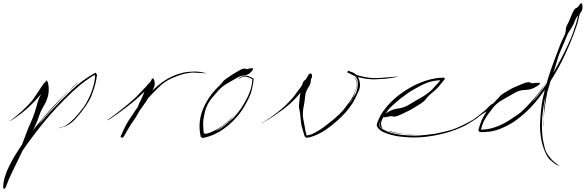

<svg xmlns="http://www.w3.org/2000/svg" viewBox="-113 -910 3739 1226"><path d="M173.8 -362.3Q177.7 -396.5 182.6 -396.5Q187.5 -395.5 192.4 -384.8Q199.2 -360.4 198.2 -338.9Q198.2 -316.4 193.4 -296.9Q183.6 -260.7 165 -231.4Q147.5 -202.1 138.7 -175.8Q130.9 -151.4 120.1 -126Q109.4 -100.6 97.7 -78.1Q111.3 -94.7 124 -111.3Q137.7 -127 150.4 -142.6Q185.5 -184.6 221.7 -224.6Q258.8 -264.6 297.9 -302.7Q298.8 -304.7 310.5 -315.4Q322.3 -326.2 337.9 -339.8Q355.5 -355.5 371.1 -370.1Q387.7 -384.8 387.7 -383.8Q384.8 -386.7 350.6 -354.5Q317.4 -321.3 275.4 -277.3Q242.2 -242.2 210.9 -207Q178.7 -171.9 159.2 -148.4Q149.4 -135.7 143.6 -127.9Q137.7 -120.1 138.7 -119.1Q138.7 -120.1 168.9 -153.3Q199.2 -187.5 201.2 -189.5Q267.6 -261.7 338.9 -330.1Q410.2 -398.4 497.1 -446.3Q506.8 -434.6 506.8 -427.7Q506.8 -425.8 505.9 -423.8Q502 -417 502.9 -406.2Q494.1 -357.4 470.7 -297.9Q446.3 -238.3 373 -155.3Q335.9 -113.3 297.9 -101.6Q259.8 -89.8 260.7 -90.8Q259.8 -92.8 289.1 -100.6Q318.4 -109.4 366.2 -159.2Q386.7 -180.7 419.9 -224.6Q452.1 -269.5 475.6 -335Q480.5 -351.6 485.4 -369.1Q490.2 -385.7 492.2 -404.3Q494.1 -413.1 494.1 -422.9Q493.2 -432.6 491.2 -430.7Q487.3 -427.7 481.4 -425.8Q475.6 -423.8 472.7 -420.9Q462.9 -414.1 452.1 -407.2Q442.4 -400.4 431.6 -392.6Q410.2 -377 389.6 -359.4Q369.1 -341.8 348.6 -323.2Q246.1 -225.6 173.8 -137.7Q101.6 -49.8 32.2 49.8Q32.2 49.8 29.3 55.7Q26.4 61.5 8.8 98.6Q-14.6 145.5 -37.1 192.4Q-59.6 238.3 -77.1 288.1Q-85 295.9 -88.9 295.9Q-89.8 295.9 -90.8 293.9Q-92.8 289.1 -92.8 286.1Q-92.8 285.2 -92.8 285.2Q-92.8 275.4 -91.8 266.6Q-90.8 257.8 -88.9 248Q-85.9 230.5 -79.1 210.9Q-73.2 191.4 -63.5 169.9Q-44.9 128.9 -20.5 87.9Q3.9 47.9 27.3 13.7Q28.3 12.7 40 -19.5Q52.7 -50.8 59.6 -71.3Q67.4 -93.8 78.1 -115.2Q87.9 -136.7 96.7 -159.2Q111.3 -196.3 122.1 -237.3Q131.8 -279.3 152.3 -314.5Q160.2 -326.2 165 -336.9Q169.9 -348.6 173.8 -362.3Q173.8 -362.3 176.8 -328.1Q178.7 -294.9 180.7 -272.5Q180.7 -272.5 173.8 -362.3ZM175.8 -343.8Q136.7 -290 81.1 -236.3Q25.4 -183.6 -30.3 -148.4Q-50.8 -134.8 -53.7 -134.8Q-53.7 -134.8 -53.7 -134.8Q-53.7 -134.8 -53.7 -134.8Q-53.7 -135.7 -34.2 -149.4Q-11.7 -166 25.4 -199.2Q61.5 -231.4 87.9 -262.7Q93.8 -268.6 102.5 -282.2Q112.3 -295.9 123 -312.5Q138.7 -336.9 154.3 -359.4Q168.9 -381.8 173.8 -383.8Q177.7 -383.8 179.7 -383.8Q188.5 -383.8 188.5 -376Q188.5 -374 187.5 -371.1Q183.6 -355.5 175.8 -343.8ZM-8.8 -95.7Q-8.8 -95.7 -9.8 -95.7Q-9.8 -95.7 -9.8 -95.7Q-9.8 -95.7 -8.8 -95.7Q-8.8 -95.7 -8.8 -95.7Z M850.6 -393.6Q858.4 -412.1 863.3 -409.2Q868.2 -407.2 871.1 -400.4Q877.9 -377.9 873 -361.3Q868.2 -344.7 859.4 -331.1Q893.6 -364.3 923.8 -385.7Q954.1 -407.2 989.3 -423.8Q1013.7 -434.6 1046.9 -443.4Q1080.1 -453.1 1138.7 -453.1Q1168 -452.1 1188.5 -446.3Q1208 -439.5 1208 -440.4Q1208 -439.5 1192.4 -442.4Q1175.8 -444.3 1139.6 -445.3Q1128.9 -447.3 1110.4 -446.3Q1092.8 -444.3 1070.3 -440.4Q1029.3 -430.7 981.4 -409.2Q932.6 -386.7 895.5 -347.7Q877.9 -331.1 862.3 -314.5Q846.7 -298.8 833 -283.2Q824.2 -266.6 808.6 -246.1Q793.9 -224.6 783.2 -210Q772.5 -194.3 763.7 -177.7Q754.9 -161.1 744.1 -146.5Q725.6 -120.1 709 -92.8Q693.4 -66.4 677.7 -38.1Q674.8 -31.2 668 -31.2Q666 -31.2 663.1 -31.2Q657.2 -33.2 657.2 -38.1Q657.2 -42 661.1 -46.9Q675.8 -82 693.4 -115.2Q711.9 -148.4 734.4 -178.7Q741.2 -188.5 751 -204.1Q760.7 -219.7 767.6 -228.5Q769.5 -234.4 772.5 -241.2Q774.4 -247.1 777.3 -252.9Q786.1 -270.5 793.9 -287.1Q801.8 -303.7 807.6 -321.3Q812.5 -333 816.4 -344.7Q820.3 -356.4 827.1 -366.2Q833 -375 838.9 -378.9Q845.7 -383.8 850.6 -393.6Q850.6 -393.6 854.5 -374Q858.4 -354.5 861.3 -340.8Q861.3 -340.8 850.6 -393.6ZM806.6 -322.3Q758.8 -275.4 702.1 -231.4Q644.5 -186.5 588.9 -150.4Q581.1 -144.5 573.2 -142.6Q572.3 -141.6 572.3 -141.6Q571.3 -141.6 571.3 -142.6Q571.3 -143.6 587.9 -154.3Q625 -180.7 660.2 -209Q696.3 -237.3 727.5 -264.6Q752 -284.2 787.1 -323.2Q822.3 -362.3 846.7 -381.8Q847.7 -382.8 848.6 -382.8Q850.6 -382.8 850.6 -381.8Q850.6 -377.9 836.9 -359.4Q816.4 -332 806.6 -322.3Z M1480.5 -472.7Q1490.2 -474.6 1496.1 -474.6Q1502 -474.6 1502.9 -471.7Q1502.9 -465.8 1499 -460.9Q1478.5 -432.6 1451.2 -429.7Q1422.9 -426.8 1396.5 -411.1Q1369.1 -395.5 1338.9 -377.9Q1307.6 -359.4 1286.1 -336.9Q1263.7 -311.5 1256.8 -303.7Q1250 -295.9 1230.5 -272.5Q1212.9 -247.1 1203.1 -220.7Q1193.4 -195.3 1185.5 -144.5Q1183.6 -124 1184.6 -103.5Q1185.5 -83 1187.5 -62.5Q1188.5 -57.6 1197.3 -56.6Q1206.1 -55.7 1214.8 -58.6Q1227.5 -61.5 1264.6 -80.1Q1300.8 -98.6 1334 -127.9Q1368.2 -155.3 1389.6 -182.6Q1410.2 -210 1411.1 -210Q1411.1 -210 1388.7 -180.7Q1366.2 -150.4 1342.8 -130.9Q1298.8 -94.7 1281.2 -84Q1263.7 -74.2 1264.6 -73.2Q1262.7 -75.2 1270.5 -76.2Q1277.3 -77.1 1301.8 -93.8Q1314.5 -102.5 1333 -118.2Q1351.6 -133.8 1377.9 -157.2Q1411.1 -195.3 1427.7 -219.7Q1444.3 -245.1 1462.9 -281.2Q1469.7 -293 1475.6 -307.6Q1481.4 -321.3 1487.3 -338.9Q1492.2 -355.5 1495.1 -372.1Q1497.1 -388.7 1499 -405.3Q1496.1 -403.3 1489.3 -409.2Q1482.4 -414.1 1475.6 -415Q1447.3 -427.7 1426.8 -415Q1407.2 -402.3 1407.2 -405.3Q1407.2 -405.3 1411.1 -408.2Q1414.1 -411.1 1420.9 -416Q1427.7 -420.9 1442.4 -425.8Q1457 -430.7 1477.5 -421.9Q1483.4 -419.9 1490.2 -417Q1496.1 -414.1 1502 -410.2Q1503.9 -409.2 1503.9 -410.2Q1503.9 -411.1 1506.8 -405.3Q1504.9 -382.8 1500 -360.4Q1496.1 -338.9 1489.3 -316.4Q1475.6 -279.3 1453.1 -240.2Q1430.7 -200.2 1402.3 -167Q1375 -134.8 1345.7 -110.4Q1316.4 -85.9 1285.2 -67.4Q1269.5 -58.6 1253.9 -51.8Q1237.3 -43.9 1220.7 -39.1Q1210.9 -35.2 1201.2 -33.2Q1191.4 -31.2 1181.6 -28.3Q1176.8 -31.2 1182.6 -28.3Q1183.6 -27.3 1183.6 -27.3Q1183.6 -27.3 1168 -37.1Q1167 -44.9 1166 -52.7Q1164.1 -61.5 1163.1 -69.3Q1161.1 -86.9 1161.1 -103.5Q1161.1 -161.1 1183.6 -214.8Q1213.9 -286.1 1263.7 -338.9Q1276.4 -352.5 1290 -365.2Q1303.7 -378.9 1308.6 -385.7Q1315.4 -397.5 1331.1 -407.2Q1345.7 -417 1373 -435.5Q1419.9 -464.8 1433.6 -469.7Q1447.3 -473.6 1453.1 -471.7Q1456.1 -469.7 1461.9 -468.8Q1466.8 -467.8 1480.5 -472.7Q1480.5 -472.7 1467.8 -456.1Q1454.1 -439.5 1446.3 -428.7Q1446.3 -428.7 1480.5 -472.7Z M1849.6 -419.9Q1860.4 -441.4 1864.3 -438.5Q1869.1 -435.5 1871.1 -427.7Q1877.9 -382.8 1858.4 -355.5Q1839.8 -327.1 1835.9 -299.8Q1833 -261.7 1825.2 -225.6Q1818.4 -188.5 1822.3 -157.2Q1828.1 -127.9 1833 -99.6Q1836.9 -71.3 1845.7 -43Q1843.8 -43.9 1845.7 -42Q1847.7 -40 1840.8 -44.9Q1843.8 -44.9 1845.7 -44.9Q1848.6 -45.9 1850.6 -45.9Q1858.4 -46.9 1865.2 -48.8Q1873 -50.8 1880.9 -54.7Q1896.5 -61.5 1914.1 -72.3Q1932.6 -82 1956.1 -99.6Q1987.3 -123 2019.5 -149.4Q2051.8 -176.8 2078.1 -206.1Q2086.9 -217.8 2115.2 -254.9Q2143.6 -292 2158.2 -337.9Q2165 -356.4 2165 -370.1Q2165 -384.8 2161.1 -395.5Q2153.3 -416 2140.6 -424.8Q2127 -433.6 2127 -431.6Q2127 -431.6 2136.7 -427.7Q2146.5 -422.9 2155.3 -411.1Q2165 -400.4 2166 -380.9Q2167 -362.3 2163.1 -346.7Q2143.6 -286.1 2129.9 -267.6Q2116.2 -249 2118.2 -248Q2118.2 -248 2120.1 -251Q2123 -253.9 2131.8 -266.6Q2136.7 -280.3 2155.3 -308.6Q2173.8 -336.9 2170.9 -391.6Q2165 -418.9 2146.5 -429.7Q2128.9 -440.4 2112.3 -445.3Q2112.3 -449.2 2107.4 -445.3Q2102.5 -442.4 2109.4 -458Q2125 -450.2 2140.6 -442.4Q2155.3 -435.5 2171.9 -428.7Q2201.2 -419.9 2240.2 -414.1Q2279.3 -408.2 2348.6 -415Q2382.8 -418 2407.2 -419.9Q2431.6 -421.9 2431.6 -421.9Q2431.6 -421.9 2413.1 -417Q2394.5 -413.1 2350.6 -407.2Q2332 -406.2 2295.9 -404.3Q2260.7 -401.4 2216.8 -408.2Q2194.3 -412.1 2170.9 -418.9Q2147.5 -424.8 2126 -437.5Q2126 -437.5 2123 -438.5Q2120.1 -440.4 2103.5 -449.2Q2112.3 -461.9 2118.2 -456.1Q2123 -451.2 2129.9 -451.2Q2142.6 -447.3 2153.3 -439.5Q2164.1 -431.6 2171.9 -420.9Q2196.3 -371.1 2177.7 -329.1Q2158.2 -287.1 2140.6 -254.9Q2119.1 -220.7 2092.8 -191.4Q2067.4 -163.1 2036.1 -135.7Q2005.9 -108.4 1971.7 -85Q1938.5 -61.5 1899.4 -44.9Q1889.6 -41 1879.9 -38.1Q1870.1 -34.2 1859.4 -32.2Q1851.6 -35.2 1848.6 -30.3Q1847.7 -29.3 1846.7 -29.3Q1841.8 -29.3 1832 -40Q1826.2 -58.6 1821.3 -76.2Q1815.4 -94.7 1811.5 -113.3Q1807.6 -136.7 1805.7 -162.1Q1803.7 -186.5 1798.8 -210.9Q1795.9 -220.7 1795.9 -231.4Q1795.9 -238.3 1796.9 -246.1Q1798.8 -265.6 1802.7 -302.7Q1813.5 -363.3 1819.3 -377.9Q1825.2 -392.6 1830.1 -395.5Q1834 -397.5 1837.9 -401.4Q1842.8 -405.3 1849.6 -419.9Q1849.6 -419.9 1852.5 -397.5Q1855.5 -375 1857.4 -360.4Q1857.4 -360.4 1849.6 -419.9ZM1862.3 -386.7Q1857.4 -379.9 1842.8 -363.3Q1828.1 -346.7 1823.2 -340.8Q1770.5 -268.6 1699.2 -214.8Q1627.9 -162.1 1581.1 -135.7Q1569.3 -128.9 1557.6 -123Q1554.7 -122.1 1553.7 -122.1Q1553.7 -122.1 1578.1 -135.7Q1609.4 -154.3 1659.2 -193.4Q1709 -232.4 1746.1 -274.4Q1753.9 -281.2 1770.5 -303.7Q1787.1 -326.2 1805.7 -351.6Q1827.1 -383.8 1844.7 -409.2Q1862.3 -434.6 1861.3 -431.6Q1864.3 -438.5 1869.1 -441.4Q1870.1 -441.4 1871.1 -441.4Q1875 -441.4 1879.9 -429.7Q1879.9 -428.7 1879.9 -426.8Q1879.9 -415 1874 -406.2Q1868.2 -395.5 1862.3 -386.7Z M2361.3 -164.1Q2332 -158.2 2332 -164.1Q2332 -168.9 2337.9 -175.8Q2379.9 -210 2420.9 -215.8Q2462.9 -220.7 2493.2 -238.3Q2534.2 -263.7 2575.2 -286.1Q2616.2 -309.6 2645.5 -337.9Q2657.2 -350.6 2669.9 -364.3Q2681.6 -377.9 2693.4 -390.6Q2697.3 -395.5 2698.2 -396.5Q2698.2 -397.5 2693.4 -397.5Q2648.4 -394.5 2612.3 -380.9Q2577.1 -367.2 2513.7 -330.1Q2490.2 -315.4 2468.8 -298.8Q2446.3 -283.2 2424.8 -264.6Q2407.2 -250 2390.6 -234.4Q2374 -219.7 2359.4 -199.2Q2356.4 -194.3 2344.7 -177.7Q2333 -162.1 2325.2 -142.6Q2321.3 -131.8 2320.3 -122.1Q2319.3 -111.3 2323.2 -102.5Q2327.1 -90.8 2340.8 -83Q2354.5 -74.2 2381.8 -71.3Q2441.4 -53.7 2490.2 -53.7Q2539.1 -52.7 2539.1 -52.7Q2539.1 -51.8 2513.7 -51.8Q2489.3 -51.8 2458 -54.7Q2440.4 -55.7 2423.8 -58.6Q2407.2 -61.5 2392.6 -65.4Q2354.5 -74.2 2331.1 -88.9Q2307.6 -102.5 2310.5 -114.3Q2314.5 -127.9 2316.4 -134.8Q2318.4 -140.6 2318.4 -140.6Q2318.4 -140.6 2316.4 -136.7Q2314.5 -131.8 2307.6 -114.3Q2305.7 -96.7 2344.7 -77.1Q2382.8 -57.6 2451.2 -48.8Q2521.5 -42 2564.5 -44.9Q2606.4 -47.9 2663.1 -55.7Q2701.2 -62.5 2750 -75.2Q2798.8 -86.9 2876 -127.9Q2914.1 -148.4 2939.5 -166Q2964.8 -182.6 2964.8 -182.6Q2964.8 -182.6 2946.3 -167Q2928.7 -150.4 2880.9 -122.1Q2854.5 -104.5 2793.9 -81.1Q2733.4 -57.6 2656.2 -43.9Q2614.3 -36.1 2570.3 -33.2Q2550.8 -32.2 2530.3 -32.2Q2506.8 -32.2 2483.4 -34.2Q2453.1 -36.1 2425.8 -40Q2397.5 -44.9 2372.1 -52.7Q2359.4 -56.6 2346.7 -61.5Q2334 -66.4 2322.3 -73.2Q2312.5 -79.1 2300.8 -92.8Q2293 -101.6 2293 -111.3Q2293 -118.2 2295.9 -125Q2312.5 -173.8 2343.8 -212.9Q2374 -252 2413.1 -286.1Q2453.1 -319.3 2498 -345.7Q2542 -372.1 2590.8 -389.6Q2615.2 -398.4 2640.6 -404.3Q2666 -410.2 2692.4 -413.1Q2698.2 -413.1 2704.1 -413.1Q2710 -414.1 2715.8 -414.1Q2716.8 -414.1 2718.8 -414.1Q2725.6 -415 2726.6 -410.2Q2727.5 -403.3 2722.7 -399.4Q2712.9 -386.7 2703.1 -375Q2693.4 -362.3 2682.6 -350.6Q2665 -332 2642.6 -314.5Q2620.1 -296.9 2606.4 -276.4Q2593.8 -261.7 2573.2 -248Q2551.8 -235.4 2512.7 -210.9Q2444.3 -175.8 2425.8 -169.9Q2407.2 -163.1 2399.4 -166Q2394.5 -167 2387.7 -168Q2381.8 -168.9 2361.3 -164.1Q2361.3 -164.1 2381.8 -181.6Q2403.3 -199.2 2417 -211.9Q2417 -211.9 2361.3 -164.1Z M3306.6 -380.9Q3335.9 -382.8 3335 -377.9Q3335 -372.1 3327.1 -367.2Q3286.1 -336.9 3246.1 -335.9Q3207 -335.9 3177.7 -319.3Q3139.6 -296.9 3100.6 -275.4Q3061.5 -253.9 3037.1 -224.6Q3010.7 -189.5 3002 -178.7Q2994.1 -168 2974.6 -132.8Q2968.8 -118.2 2964.8 -105.5Q2960 -91.8 2956.1 -77.1Q2950.2 -85 2958 -83Q2965.8 -81.1 2968.8 -83Q2988.3 -83 3012.7 -87.9Q3037.1 -92.8 3069.3 -105.5Q3092.8 -115.2 3115.2 -127.9Q3137.7 -140.6 3159.2 -155.3Q3178.7 -168 3195.3 -179.7Q3212.9 -191.4 3229.5 -209Q3243.2 -220.7 3280.3 -261.7Q3317.4 -301.8 3351.6 -351.6Q3385.7 -399.4 3408.2 -440.4Q3431.6 -480.5 3431.6 -480.5Q3432.6 -480.5 3417 -455.1Q3402.3 -429.7 3384.8 -401.4Q3370.1 -377.9 3358.4 -359.4Q3346.7 -339.8 3344.7 -335.9Q3342.8 -334 3312.5 -293Q3283.2 -252.9 3282.2 -253.9Q3280.3 -254.9 3288.1 -259.8Q3294.9 -265.6 3319.3 -295.9Q3332 -312.5 3351.6 -338.9Q3370.1 -365.2 3396.5 -405.3Q3430.7 -460.9 3460.9 -518.6Q3492.2 -576.2 3518.6 -634.8Q3533.2 -666 3544.9 -698.2Q3556.6 -730.5 3566.4 -762.7Q3567.4 -765.6 3571.3 -780.3Q3574.2 -795.9 3579.1 -814.5Q3585 -836.9 3590.8 -856.4Q3595.7 -877 3596.7 -877Q3596.7 -877 3594.7 -854.5Q3592.8 -832 3579.1 -780.3Q3576.2 -764.6 3567.4 -740.2Q3559.6 -715.8 3547.9 -685.5Q3526.4 -628.9 3494.1 -559.6Q3461.9 -490.2 3422.9 -425.8Q3365.2 -329.1 3307.6 -259.8Q3250 -189.5 3168.9 -132.8Q3127.9 -106.4 3082 -87.9Q3035.2 -68.4 2985.4 -67.4Q2980.5 -66.4 2975.6 -66.4Q2971.7 -66.4 2967.8 -66.4Q2958 -67.4 2949.2 -67.4Q2940.4 -81.1 2940.4 -80.1Q2940.4 -80.1 2941.4 -79.1Q2944.3 -75.2 2941.4 -79.1Q2945.3 -93.8 2950.2 -108.4Q2955.1 -124 2960.9 -138.7Q2970.7 -161.1 2984.4 -182.6Q2997.1 -203.1 3011.7 -222.7Q3027.3 -242.2 3045.9 -259.8Q3063.5 -277.3 3070.3 -285.2Q3081.1 -300.8 3101.6 -313.5Q3121.1 -326.2 3160.2 -347.7Q3227.5 -377.9 3246.1 -382.8Q3263.7 -386.7 3270.5 -383.8Q3275.4 -380.9 3281.2 -378.9Q3288.1 -377 3306.6 -380.9Q3306.6 -380.9 3286.1 -365.2Q3264.6 -350.6 3251 -339.8Q3251 -339.8 3306.6 -380.9ZM3034.2 -224.6Q3021.5 -213.9 3005.9 -205.1Q2990.2 -197.3 2975.6 -187.5Q2960 -176.8 2944.3 -166Q2928.7 -155.3 2913.1 -144.5Q2909.2 -141.6 2904.3 -140.6Q2902.3 -140.6 2902.3 -140.6Q2902.3 -141.6 2911.1 -147.5Q2929.7 -161.1 2948.2 -175.8Q2966.8 -190.4 2984.4 -205.1Q2991.2 -210.9 3009.8 -230.5Q3026.4 -247.1 3036.1 -247.1Q3037.1 -247.1 3038.1 -247.1Q3044.9 -245.1 3045.9 -241.2Q3045.9 -239.3 3044.9 -236.3Q3041 -228.5 3034.2 -224.6ZM3585 -876Q3594.7 -889.6 3598.6 -889.6Q3599.6 -889.6 3600.6 -888.7Q3605.5 -884.8 3605.5 -877.9Q3606.4 -872.1 3606.4 -865.2Q3606.4 -838.9 3589.8 -824.2Q3568.4 -805.7 3557.6 -776.4Q3550.8 -754.9 3538.1 -735.4Q3525.4 -715.8 3513.7 -696.3Q3505.9 -680.7 3500 -665Q3494.1 -648.4 3487.3 -632.8Q3474.6 -604.5 3462.9 -577.1Q3451.2 -549.8 3443.4 -519.5Q3430.7 -474.6 3415 -430.7Q3399.4 -385.7 3387.7 -340.8Q3381.8 -328.1 3375 -284.2Q3367.2 -239.3 3362.3 -195.3Q3357.4 -159.2 3355.5 -132.8Q3353.5 -105.5 3356.4 -105.5Q3355.5 -105.5 3356.4 -119.1Q3356.4 -133.8 3357.4 -152.3Q3358.4 -174.8 3360.4 -196.3Q3361.3 -218.8 3361.3 -221.7Q3361.3 -224.6 3366.2 -259.8Q3371.1 -294.9 3371.1 -294.9Q3372.1 -294.9 3370.1 -289.1Q3367.2 -283.2 3362.3 -256.8Q3360.4 -242.2 3356.4 -219.7Q3353.5 -197.3 3349.6 -164.1Q3346.7 -117.2 3347.7 -88.9Q3348.6 -61.5 3352.5 -23.4Q3358.4 1 3365.2 34.2Q3372.1 67.4 3411.1 110.4Q3430.7 129.9 3448.2 140.6Q3464.8 151.4 3464.8 151.4Q3465.8 150.4 3450.2 145.5Q3434.6 141.6 3406.2 116.2Q3386.7 103.5 3369.1 63.5Q3350.6 23.4 3341.8 -27.3Q3336.9 -55.7 3335.9 -85Q3335 -94.7 3335 -104.5Q3335 -124 3336.9 -142.6Q3340.8 -221.7 3353.5 -284.2Q3366.2 -345.7 3386.7 -410.2Q3404.3 -465.8 3424.8 -520.5Q3444.3 -574.2 3465.8 -628.9Q3473.6 -648.4 3486.3 -672.9Q3499 -697.3 3500 -719.7Q3500 -737.3 3510.7 -754.9Q3520.5 -773.4 3526.4 -789.1Q3544.9 -835.9 3552.7 -846.7Q3560.5 -857.4 3565.4 -858.4Q3568.4 -860.4 3573.2 -862.3Q3577.1 -864.3 3585 -876Q3585 -876 3585.9 -856.4Q3586.9 -835.9 3587.9 -823.2Q3587.9 -823.2 3585 -876Z"/></svg>

Font: Margalida Font
Style: Regular
Weight: 400
Designer: Mateu Riera. mateurierasureda@hotmail.com
Version: Version 1.0